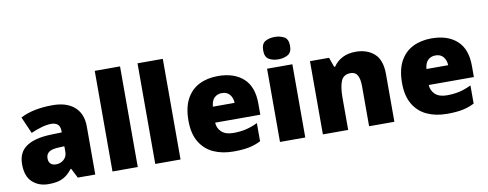

<svg xmlns="http://www.w3.org/2000/svg" viewBox="-65 -1097 3630 1428"><g transform="rotate(-10 1750.0 -383.0)"><path d="M336 -563Q441 -563 500 -511Q559 -459 559 -363V0H427L390 -73H386Q363 -44 338.5 -25.5Q314 -7 282 1.5Q250 10 204 10Q132 10 84 -34Q36 -78 36 -169Q36 -258 97.5 -301Q159 -344 276 -349L368 -352V-360Q368 -397 350 -412.5Q332 -428 301 -428Q268 -428 228 -416.5Q188 -405 147 -387L92 -513Q140 -538 200.5 -550.5Q261 -563 336 -563ZM325 -245Q273 -243 251.5 -226.5Q230 -210 230 -180Q230 -152 245 -138.5Q260 -125 285 -125Q320 -125 344.5 -147Q369 -169 369 -204V-247Z M880 0H689V-760H880Z M1203 0H1012V-760H1203Z M1584 -563Q1705 -563 1775 -500Q1845 -437 1845 -310V-225H1504Q1506 -182 1536.5 -154Q1567 -126 1625 -126Q1677 -126 1720 -136Q1763 -146 1809 -168V-31Q1769 -10 1721.5 0Q1674 10 1602 10Q1518 10 1452.5 -19.5Q1387 -49 1349 -112Q1311 -175 1311 -273Q1311 -373 1345.5 -437Q1380 -501 1441.5 -532Q1503 -563 1584 -563ZM1591 -433Q1557 -433 1534.5 -412Q1512 -391 1508 -345H1672Q1671 -382 1650.5 -407.5Q1630 -433 1591 -433Z M2050 -776Q2091 -776 2121.5 -759Q2152 -742 2152 -691Q2152 -642 2121.5 -624.5Q2091 -607 2050 -607Q2008 -607 1978.5 -624.5Q1949 -642 1949 -691Q1949 -742 1978.5 -759Q2008 -776 2050 -776ZM2145 -553V0H1954V-553Z M2624 -563Q2710 -563 2764 -515Q2818 -467 2818 -360V0H2627V-302Q2627 -357 2611 -385Q2595 -413 2560 -413Q2506 -413 2487.5 -369Q2469 -325 2469 -242V0H2278V-553H2422L2448 -480H2455Q2481 -519 2523.5 -541Q2566 -563 2624 -563Z M3197 -563Q3318 -563 3388 -500Q3458 -437 3458 -310V-225H3117Q3119 -182 3149.5 -154Q3180 -126 3238 -126Q3290 -126 3333 -136Q3376 -146 3422 -168V-31Q3382 -10 3334.5 0Q3287 10 3215 10Q3131 10 3065.5 -19.5Q3000 -49 2962 -112Q2924 -175 2924 -273Q2924 -373 2958.5 -437Q2993 -501 3054.5 -532Q3116 -563 3197 -563ZM3204 -433Q3170 -433 3147.5 -412Q3125 -391 3121 -345H3285Q3284 -382 3263.5 -407.5Q3243 -433 3204 -433Z"/></g></svg>

Font: Noto Sans Gurmukhi UI Black
Style: Regular
Weight: 900
Designer: Jelle Bosma - Monotype Design Team
Foundry: Monotype Imaging Inc.
Version: Version 2.004; ttfautohint (v1.8.4.7-5d5b)